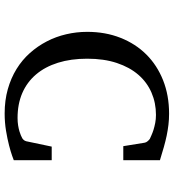

<svg xmlns="http://www.w3.org/2000/svg" viewBox="19 -746 743 821"><g transform="rotate(90 390.5 -335.5)"><path d="M665 -22.9Q663.1 -22 646 -15.9Q628.9 -9.8 601.6 -2.7Q574.2 4.4 538.8 10.3Q503.4 16.1 465.3 16.1Q409.2 16.1 361.6 2.7Q314 -10.7 275.1 -34.7Q236.3 -58.6 206.8 -91.8Q177.2 -125 157 -164.1Q136.7 -203.1 126.5 -247.1Q116.2 -291 116.2 -336.9Q116.2 -414.6 141.6 -479Q167 -543.5 212.9 -589.6Q258.8 -635.7 323.2 -661.4Q387.7 -687 466.3 -687Q490.7 -687 513.4 -684.3Q536.1 -681.6 559.6 -676.8Q583 -671.9 608.9 -664.6Q634.8 -657.2 665 -647.9V-491.2H605L590.3 -582Q589.4 -588.9 583.5 -595.7Q577.6 -602.5 573.2 -605Q567.4 -607.4 557.9 -611.8Q548.3 -616.2 535.2 -620.4Q522 -624.5 505.9 -627.7Q489.7 -630.9 471.2 -630.9Q419.9 -630.9 376 -611.8Q332 -592.8 299.8 -555.7Q267.6 -518.6 249.3 -463.6Q231 -408.7 231 -336.9Q231 -267.1 248.3 -211.9Q265.6 -156.7 298.3 -118.2Q331.1 -79.6 377.9 -59.3Q424.8 -39.1 484.4 -39.1Q502 -39.1 516.4 -41.5Q530.8 -43.9 541.5 -47.1Q552.2 -50.3 558.1 -53Q564 -55.7 564.9 -56.2Q572.8 -59.1 577.6 -64.5Q582.5 -69.8 584 -76.2L606.9 -185.1H665Z"/></g></svg>

Font: BabelStone Ogham Fixed
Style: Regular
Weight: 400
Monospace: yes
Designer: Andrew West
Foundry: BabelStone
Version: Version 2.02 March 14, 2022